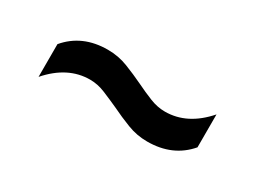

<svg xmlns="http://www.w3.org/2000/svg" viewBox="-26 -601 594 447"><g transform="rotate(30 271.0 -378.0)"><path d="M363.5 -308.5Q335.5 -308.5 309.8 -318.5Q284 -328.5 260.5 -340Q238.5 -350 218 -358.5Q197.5 -367 177 -367Q117 -367 69.5 -312.5V-400.5Q109.5 -448 178 -448Q206.5 -448 232 -438Q257.5 -428 281.5 -416.5Q303 -406 323.5 -397.8Q344 -389.5 364.5 -389.5Q424.5 -389.5 472 -444V-355.5Q432 -308.5 363.5 -308.5Z"/></g></svg>

Font: Encode Sans Md
Style: Regular
Weight: 500
Designer: Multiple Designers
Foundry: Impallari Type
Version: Version 3.002; ttfautohint (v1.8.3) -l 8 -r 50 -G 200 -x 14 